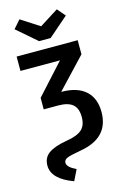

<svg xmlns="http://www.w3.org/2000/svg" viewBox="-164 -1000 845 1291"><g transform="rotate(-15 258.5 -354.5)"><path d="M280 -752H200L61 -872L110 -928L239 -845L370 -928L418 -872ZM260 -384Q368 -383 425 -331Q482 -279 482 -184Q482 -3 278 31Q204 44 181.5 54Q159 64 159 84Q159 115 221 144L184 219Q37 165 37 71Q37 17 77 -12.5Q117 -42 204 -57Q280 -69 312.5 -98Q345 -127 345 -185Q345 -246 312.5 -273.5Q280 -301 212 -301H111V-381L302 -591H27V-691H452V-593L255 -384Z"/></g></svg>

Font: FiraGO Medium
Style: Regular
Weight: 500
Designer: bBox Type
Foundry: bBox Type GmbH
Version: Version 1.001;PS 001.001;hotconv 1.0.88;makeotf.lib2.5.64775